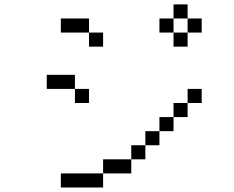

<svg xmlns="http://www.w3.org/2000/svg" viewBox="-20 -832 1040 852"><path d="M375 -375V-437.5H312.5V-375ZM875 -375V-437.5H812.5V-375H750V-312.5H687.5V-250H625V-187.5H562.5V-125H437.5V-62.5H250V0H437.5V-62.5H562.5V-125H625V-187.5H687.5V-250H750V-312.5H812.5V-375ZM437.5 -625V-687.5H375V-625ZM875 -687.5V-750H812.5V-687.5H750V-625H812.5V-687.5ZM312.5 -437.5V-500H187.5V-437.5ZM375 -687.5V-750H250V-687.5ZM750 -687.5V-750H687.5V-687.5ZM750 -750H812.5V-812.5H750Z"/></svg>

Font: UnifontExMono
Style: Regular
Weight: 500
Version: Version 15.0.06